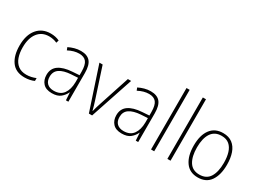

<svg xmlns="http://www.w3.org/2000/svg" viewBox="-41 -1404 2754 2057"><g transform="rotate(30 1336.0 -375.0)"><path d="M269 10Q160 10 107 -63.5Q54 -137 54 -260Q54 -391 115 -465Q176 -539 282 -539Q342 -539 390 -516L380 -483Q356 -494 331 -499Q306 -504 282 -504Q193 -504 143 -439.5Q93 -375 93 -261Q93 -192 111.5 -139Q130 -86 169.5 -55.5Q209 -25 271 -25Q302 -25 331.5 -31.5Q361 -38 387 -49V-14Q364 -3 334 3.5Q304 10 269 10Z M655 -539Q733 -539 770.5 -495.5Q808 -452 808 -355V0H778L772 -94H770Q751 -52 713.5 -21Q676 10 607 10Q534 10 497.5 -30Q461 -70 461 -133Q461 -212 519 -252.5Q577 -293 684 -300L770 -306V-349Q770 -434 741.5 -469.5Q713 -505 653 -505Q621 -505 588 -496Q555 -487 519 -468L506 -501Q540 -518 577.5 -528.5Q615 -539 655 -539ZM687 -269Q597 -263 548.5 -230.5Q500 -198 500 -133Q500 -80 529.5 -51.5Q559 -23 612 -23Q692 -23 730.5 -76.5Q769 -130 770 -219V-274Z M1062 0 887 -529H927L1048 -159Q1068 -98 1081 -45H1084Q1091 -71 1098.5 -98.5Q1106 -126 1117 -157L1239 -529H1279L1102 0Z M1519 -539Q1597 -539 1634.5 -495.5Q1672 -452 1672 -355V0H1642L1636 -94H1634Q1615 -52 1577.5 -21Q1540 10 1471 10Q1398 10 1361.5 -30Q1325 -70 1325 -133Q1325 -212 1383 -252.5Q1441 -293 1548 -300L1634 -306V-349Q1634 -434 1605.5 -469.5Q1577 -505 1517 -505Q1485 -505 1452 -496Q1419 -487 1383 -468L1370 -501Q1404 -518 1441.5 -528.5Q1479 -539 1519 -539ZM1551 -269Q1461 -263 1412.5 -230.5Q1364 -198 1364 -133Q1364 -80 1393.5 -51.5Q1423 -23 1476 -23Q1556 -23 1594.5 -76.5Q1633 -130 1634 -219V-274Z M1870 0H1831V-760H1870Z M2072 0H2033V-760H2072Z M2618 -265Q2618 -139 2567 -64.5Q2516 10 2412 10Q2311 10 2258.5 -64.5Q2206 -139 2206 -266Q2206 -395 2260 -467Q2314 -539 2415 -539Q2485 -539 2530 -504.5Q2575 -470 2596.5 -408.5Q2618 -347 2618 -265ZM2246 -266Q2246 -154 2286.5 -89.5Q2327 -25 2412 -25Q2499 -25 2539 -89Q2579 -153 2579 -265Q2579 -336 2562.5 -390Q2546 -444 2510 -474.5Q2474 -505 2415 -505Q2330 -505 2288 -442Q2246 -379 2246 -266Z"/></g></svg>

Font: Noto Sans Lao Looped SemiCondensed ExtraLight
Style: Regular
Weight: 200
Width: 4
Designer: Mark Frömberg, Ben Mitchell
Foundry: The Fontpad Ltd
Version: Version 1.002; ttfautohint (v1.8.4.7-5d5b)